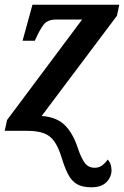

<svg xmlns="http://www.w3.org/2000/svg" viewBox="-20 -556 527 816"><path d="M369 240Q330 240 307 226.5Q284 213 269.5 185Q255 157 242 114Q228 69 210.5 44.5Q193 20 165.5 10Q138 0 94 0H0L10 -46L329 -473H218Q181 -473 164 -449.5Q147 -426 128 -383H76L118 -536H487L477 -489L157 -63Q219 -59 254.5 -25Q290 9 312 77Q325 115 340 136Q355 157 383 157Q398 157 410.5 149.5Q423 142 438 122Q448 134 451 146Q454 158 454 169Q453 198 431.5 219Q410 240 369 240Z"/></svg>

Font: Noto Serif SemiCondensed SemiBold
Style: Italic
Weight: 600
Width: 4
Italic angle: -12°
Designer: Monotype Design Team
Foundry: Monotype Imaging Inc.
Version: Version 2.014; ttfautohint (v1.8.4.7-5d5b)